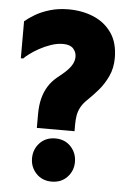

<svg xmlns="http://www.w3.org/2000/svg" viewBox="-52 -750 542 802"><g transform="rotate(5 218.5 -349.5)"><path d="M272 -235V-206H114V-263Q114 -301 121.5 -330Q129 -359 143.5 -382Q158 -405 180 -423L202 -441Q226 -461 237.5 -479Q249 -497 249 -516Q249 -536 235.5 -550.5Q222 -565 193 -565Q168 -565 142 -556Q116 -547 93.5 -534.5Q71 -522 54.5 -509.5Q38 -497 32 -490H22V-645Q38 -659 64 -674.5Q90 -690 125.5 -700.5Q161 -711 203 -711Q261 -711 308.5 -691Q356 -671 384.5 -630Q413 -589 413 -525Q413 -483 397 -448.5Q381 -414 358 -387.5Q335 -361 314 -341Q296 -324 287 -307Q278 -290 275 -272.5Q272 -255 272 -235ZM195 12Q155 12 130 -14.5Q105 -41 105 -78Q105 -116 130 -142.5Q155 -169 195 -169Q235 -169 260 -142.5Q285 -116 285 -78Q285 -41 260 -14.5Q235 12 195 12Z"/></g></svg>

Font: Phudu Light
Style: Bold
Weight: 700
Version: Version 1.005;gftools[0.9.23]